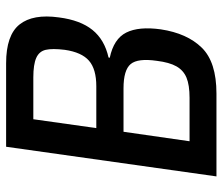

<svg xmlns="http://www.w3.org/2000/svg" viewBox="-70 -658 728 628"><g transform="rotate(-90 294.0 -344.0)"><path d="M128 -688H401Q493 -688 528 -644Q563 -600 551 -515Q542 -445 510 -405.5Q478 -366 420 -353L419 -349Q481 -336 501.5 -295Q522 -254 512 -182Q499 -96 452 -48Q405 0 302 0H31ZM445 -496Q450 -537 445 -558.5Q440 -580 418.5 -589.5Q397 -599 355 -599H218L189 -393H326Q382 -393 409.5 -417Q437 -441 445 -496ZM409 -195Q418 -257 398.5 -280.5Q379 -304 319 -304H177L146 -88H288Q330 -88 354 -98Q378 -108 391 -131Q404 -154 409 -195Z"/></g></svg>

Font: Assailand Medium
Style: Italic
Weight: 500
Italic angle: -8°
Designer: Hector Gatti with collaboration of the Omnibus-Type team
Foundry: Omnibus-Type
Version: Version 0.072;October 19, 2019;FontCreator 12.0.0.2547 64-bi